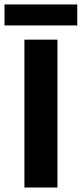

<svg xmlns="http://www.w3.org/2000/svg" viewBox="-52 -837 365 857"><path d="M57 -660H204.4V0H57ZM-31.9 -723.4V-817.1H292.9V-723.4Z"/></svg>

Font: League Spartan Extralight
Style: Regular
Weight: 200
Foundry: The League of Moveable Type
Version: Version 2.300; ttfautohint (v1.8.3)